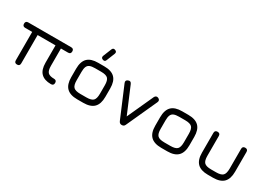

<svg xmlns="http://www.w3.org/2000/svg" viewBox="1 -1494 3141 2258"><g transform="rotate(30 1571.0 -365.0)"><path d="M30.5 -459Q30.5 -495.5 67.5 -495.5H649.5Q686 -495.5 686 -459Q686 -422 649.5 -422H552.5V-187Q552.5 -121 577 -97.2Q601.5 -73.5 659.5 -73.5Q677 -73.5 686.8 -64.8Q696.5 -56 696.5 -37Q696.5 0 659.5 0Q570 0 524.5 -45.5Q479 -91 479 -187V-422H236V-37Q236 0 199 0Q162.5 0 162.5 -37V-422H67.5Q30.5 -422 30.5 -459Z M1044.5 -554.5Q1014.5 -566.5 1026.5 -597L1071.5 -708.5Q1083.5 -739 1114 -726Q1143.5 -715 1131.5 -684L1086.5 -572Q1076 -542.5 1044.5 -554.5ZM1017 0Q919.5 0 872.8 -46.5Q826 -93 826 -190V-305Q826 -403.5 872.8 -449.8Q919.5 -496 1017 -495.5H1099Q1196.5 -495.5 1243 -449Q1289.5 -402.5 1289.5 -305V-191Q1289.5 -93.5 1243 -46.8Q1196.5 0 1099 0ZM899.5 -190Q899.5 -123.5 924.5 -98.5Q949.5 -73.5 1017 -73.5H1099Q1166.5 -73.5 1191.2 -98.5Q1216 -123.5 1216 -191V-305Q1216 -372.5 1191.2 -397.2Q1166.5 -422 1099 -422H1017Q972 -422 946.5 -411.5Q921 -401 910.2 -375.5Q899.5 -350 899.5 -305Z M1662.5 -27.5Q1656.5 -13 1646 -6.5Q1635.5 0 1620 0Q1591.5 0 1579.5 -29L1404.5 -443.5Q1389 -478 1424 -491.5Q1456.5 -506.5 1472 -472L1639.5 -75.5H1603L1784.5 -473.5Q1792 -488.5 1804.8 -493.5Q1817.5 -498.5 1833.5 -491.5Q1866.5 -476 1851.5 -442.5Z M2158 0Q2060.5 0 2013.8 -46.5Q1967 -93 1967 -190V-305Q1967 -403.5 2013.8 -449.8Q2060.5 -496 2158 -495.5H2240Q2337.5 -495.5 2384 -449Q2430.5 -402.5 2430.5 -305V-191Q2430.5 -93.5 2384 -46.8Q2337.5 0 2240 0ZM2040.5 -190Q2040.5 -123.5 2065.5 -98.5Q2090.5 -73.5 2158 -73.5H2240Q2307.5 -73.5 2332.2 -98.5Q2357 -123.5 2357 -191V-305Q2357 -372.5 2332.2 -397.2Q2307.5 -422 2240 -422H2158Q2113 -422 2087.5 -411.5Q2062 -401 2051.2 -375.5Q2040.5 -350 2040.5 -305Z M2601.5 -191V-459Q2601.5 -495.5 2638 -495.5Q2675 -495.5 2675 -459V-191Q2675 -123.5 2700.2 -98.5Q2725.5 -73.5 2792 -73.5H2860Q2927 -73.5 2952.2 -98.5Q2977.5 -123.5 2977.5 -191V-459Q2977.5 -495.5 3014 -495.5Q3051 -495.5 3051 -459V-191Q3051 -93.5 3004.5 -46.8Q2958 0 2860 0H2792Q2694.5 0 2648 -46.8Q2601.5 -93.5 2601.5 -191Z"/></g></svg>

Font: Jura Light SemiBold
Style: Regular
Weight: 600
Version: Version 5.106